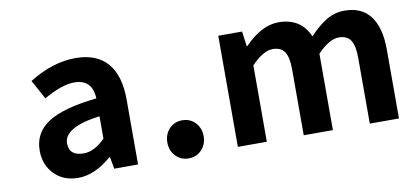

<svg xmlns="http://www.w3.org/2000/svg" viewBox="-60 -756 2006 953"><g transform="rotate(-10 943.0 -280.0)"><path d="M268 14Q194 14 148 -33Q102 -80 102 -152Q102 -242 178.5 -291.5Q255 -341 424 -359Q420 -456 329 -456Q267 -456 175 -403L122 -500Q241 -574 356 -574Q462 -574 516.5 -511.5Q571 -449 571 -327V0H451L440 -60H437Q351 14 268 14ZM316 -101Q369 -101 424 -156V-269Q242 -245 242 -164Q242 -101 316 -101Z M824 14Q785 14 759 -13.5Q733 -41 733 -82Q733 -123 759 -150.5Q785 -178 824 -178Q864 -178 890 -150.5Q916 -123 916 -82Q916 -41 890 -13.5Q864 14 824 14Z M1074 0V-560H1194L1204 -485H1208Q1293 -574 1380 -574Q1491 -574 1534 -476Q1578 -523 1620 -548.5Q1662 -574 1712 -574Q1799 -574 1842.5 -515.5Q1886 -457 1886 -349V0H1739V-331Q1739 -394 1720.5 -421Q1702 -448 1661 -448Q1613 -448 1553 -385V0H1406V-331Q1406 -394 1387.5 -421Q1369 -448 1328 -448Q1280 -448 1220 -385V0Z"/></g></svg>

Font: NotoSansHansBold
Style: Bold
Weight: 700
Designer: Ryoko NISHIZUKA  (kana & ideographs); Paul D. Hunt (Latin, Greek & Cyrillic); Wenlong ZHANG  (bopomofo); Sandoll Communi
Foundry: Adobe Systems Incorporated
Version: Version 1.00;December 8, 2021;FontCreator 13.0.0.2675 64-bit